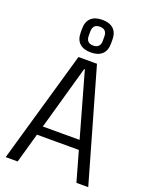

<svg xmlns="http://www.w3.org/2000/svg" viewBox="-173 -1042 879 1130"><g transform="rotate(20 267.0 -477.0)"><path d="M209 -700H325L525 0H451L269 -645H265L83 0H8ZM120 -244H413V-187H120ZM267 -750Q221 -750 196.5 -773Q172 -796 172 -840V-864Q172 -908 196.5 -931Q221 -954 267 -954Q313 -954 337.5 -931Q362 -908 362 -864V-840Q362 -796 337.5 -773Q313 -750 267 -750ZM267 -793Q289 -793 300 -804.5Q311 -816 311 -838V-865Q311 -888 300 -899.5Q289 -911 267 -911Q245 -911 234 -899.5Q223 -888 223 -865V-838Q223 -816 234 -804.5Q245 -793 267 -793Z"/></g></svg>

Font: Pathway Extreme SemiCondensed Light
Style: Regular
Weight: 300
Width: 4
Version: Version 1.001;gftools[0.9.26]